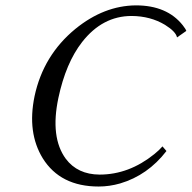

<svg xmlns="http://www.w3.org/2000/svg" viewBox="-20 -678 707 708"><path d="M593.8 -121.1Q524.9 -31.7 422.9 -1.5Q383.3 9.8 343.8 9.8Q202.6 9.8 137.7 -94.2Q79.6 -189 107.4 -323.2Q139.6 -474.1 257.8 -571.3Q363.3 -657.2 481 -658.2Q595.7 -658.2 653.8 -585Q665 -570.8 667 -564L632.8 -540Q628.4 -561.5 588.4 -586.4Q534.7 -618.7 465.3 -619.1Q357.9 -619.1 282.7 -522.9Q222.7 -445.8 195.3 -316.9Q164.6 -171.4 222.7 -92.3Q266.1 -34.7 347.2 -34.2Q455.6 -34.2 549.3 -109.9Q567.4 -124.5 579.1 -138.2Z"/></svg>

Font: Linux Libertine Display Slanted O
Style: Slanted
Weight: 400
Designer: Philipp H. Poll
Foundry: Philipp H. Poll
Version: Version 5.0.9